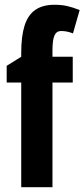

<svg xmlns="http://www.w3.org/2000/svg" viewBox="-20 -785 354 805"><path d="M285 -439H200V0H69V-439H8V-509L69 -547V-564Q69 -633 83 -677.5Q97 -722 128 -743.5Q159 -765 208 -765Q237 -765 260 -760Q283 -755 314 -743L286 -645Q273 -650 261 -652.5Q249 -655 236 -655Q217 -655 208.5 -636.5Q200 -618 200 -573V-547H285Z"/></svg>

Font: Noto Sans Display ExtraCondensed
Style: Regular
Weight: 400
Width: 2
Version: Version 2.003